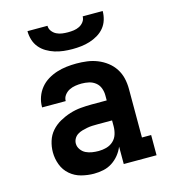

<svg xmlns="http://www.w3.org/2000/svg" viewBox="-111 -829 822 927"><g transform="rotate(-15 300.0 -366.0)"><path d="M245 8Q214 8 182.5 0Q151 -8 126.5 -29Q102 -50 90.5 -80.5Q79 -111 79 -143Q79 -171 87.5 -198.5Q96 -226 114.5 -247Q133 -268 158 -282Q183 -296 210 -304.5Q237 -313 265 -315.5Q293 -318 321 -318H395V-344Q395 -362 388.5 -379.5Q382 -397 367.5 -408.5Q353 -420 335 -424Q317 -428 299 -428Q283 -428 267 -425.5Q251 -423 237 -416Q223 -409 213 -396Q203 -383 203 -367V-366H85V-369Q85 -394 93.5 -418Q102 -442 118 -461.5Q134 -481 155.5 -494Q177 -507 200.5 -514.5Q224 -522 249 -525Q274 -528 299 -528Q326 -528 352.5 -524.5Q379 -521 404 -511Q429 -501 450.5 -484.5Q472 -468 486.5 -445.5Q501 -423 507 -397Q513 -371 513 -344V-101H559V0H395V-87Q386 -65 371 -46.5Q356 -28 336 -15Q316 -2 292.5 3Q269 8 245 8ZM295 -92Q315 -92 334.5 -97.5Q354 -103 368.5 -116.5Q383 -130 389 -149.5Q395 -169 395 -189V-218H321Q308 -218 295.5 -217.5Q283 -217 270 -214.5Q257 -212 244.5 -208.5Q232 -205 221 -198Q210 -191 203.5 -179.5Q197 -168 197 -155Q197 -139 207 -125Q217 -111 231.5 -104Q246 -97 262.5 -94.5Q279 -92 295 -92ZM300 -600Q278 -600 256 -602.5Q234 -605 213 -611.5Q192 -618 172.5 -629.5Q153 -641 139 -658Q125 -675 118.5 -696.5Q112 -718 112 -740H212Q212 -725 221 -713Q230 -701 243 -694.5Q256 -688 270.5 -686Q285 -684 300 -684Q315 -684 329.5 -686Q344 -688 357 -694.5Q370 -701 379 -713Q388 -725 388 -740H488Q488 -718 481.5 -696.5Q475 -675 461 -658Q447 -641 427.5 -629.5Q408 -618 387 -611.5Q366 -605 344 -602.5Q322 -600 300 -600Z"/></g></svg>

Font: Iosevka HT Extended
Style: Bold
Weight: 700
Width: 7
Monospace: yes
Designer: Belleve Invis
Foundry: Belleve Invis
Version: Version 32.3.0; ttfautohint (v1.8.4)